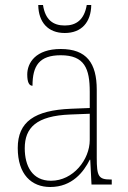

<svg xmlns="http://www.w3.org/2000/svg" viewBox="-20 -738 514 768"><path d="M239 -606C307 -606 344 -650 345 -718H327C317 -659 285 -636 239 -636C192 -636 161 -659 152 -718H133C134 -649 172 -606 239 -606ZM181 10C269 10 315 -51 339 -99H341L346 0H427V-20H422C374 -20 367 -33 367 -107V-379C367 -486 326 -542 223 -542C123 -542 89 -487 89 -440C89 -410 96 -395 110 -395C110 -475 137 -517 223 -517C318 -517 339 -464 339 -371V-306L264 -303C118 -297 51 -251 51 -146C51 -40 106 10 181 10ZM184 -15C109 -15 79 -74 79 -145C79 -226 124 -275 262 -280L339 -283V-178C339 -100 273 -15 184 -15Z"/></svg>

Font: Noto Serif Sinhala SemiCondensed Thin
Style: Regular
Weight: 100
Width: 4
Designer: Jelle Bosma - Monotype Design Team
Foundry: Monotype Imaging Inc.
Version: Version 2.007